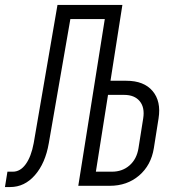

<svg xmlns="http://www.w3.org/2000/svg" viewBox="-70 -750 690 775"><path d="M-50 5 -40 -57H-18Q12 -57 34 -87.5Q56 -118 66 -172L162 -730H424L376 -424H440Q511 -424 546 -382.5Q581 -341 570 -272L551 -152Q540 -83 491.5 -41.5Q443 0 373 0H246L353 -673H214L127 -172Q113 -91 71 -43Q29 5 -29 5ZM317 -57H382Q424 -57 453 -82.5Q482 -108 489 -152L508 -272Q515 -316 494 -341.5Q473 -367 431 -367H366Z"/></svg>

Font: NKDuy Mono ExtraLight
Style: Italic
Weight: 200
Italic angle: -9°
Monospace: yes
Designer: NKDuy
Foundry: NKDuy
Version: Version 2.251; ttfautohint (v1.8.4.7-5d5b)